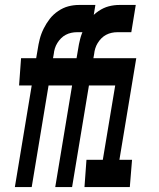

<svg xmlns="http://www.w3.org/2000/svg" viewBox="-20 -755 640 775"><path d="M108 0H40L108 -410H57L65 -520H126L132 -555Q135 -576 140.5 -597.5Q146 -619 156.5 -640Q167 -661 181 -679Q195 -697 215 -710.5Q235 -724 256 -729.5Q277 -735 299 -735H365L347 -625H290Q279 -625 267.5 -622.5Q256 -620 245.5 -614.5Q235 -609 226.5 -600.5Q218 -592 211.5 -581.5Q205 -571 201.5 -559.5Q198 -548 197 -537L194 -520H308L299 -410H176ZM271 0H203L271 -410H220L228 -520H289L295 -555Q298 -576 303.5 -597.5Q309 -619 319.5 -640Q330 -661 344 -679Q358 -697 378 -710.5Q398 -724 419 -729.5Q440 -735 462 -735H528L510 -625H453Q442 -625 430.5 -622.5Q419 -620 408.5 -614.5Q398 -609 389.5 -600.5Q381 -592 374.5 -581.5Q368 -571 364.5 -559.5Q361 -548 360 -537L357 -520H471L462 -410H339ZM321 0 329 -110H395L445 -410H394L403 -520H530L462 -110H513L504 0Z"/></svg>

Font: Iosevka XBd Ex Obl
Style: Regular
Weight: 800
Width: 7
Italic angle: -9°
Monospace: yes
Designer: Belleve Invis
Foundry: Belleve Invis
Version: Version 32.5.0; ttfautohint (v1.8.4)